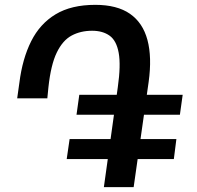

<svg xmlns="http://www.w3.org/2000/svg" viewBox="-20 -765 814 793"><path d="M409 8 466.5 -404.5Q479.5 -496 470.2 -546.8Q461 -597.5 432.5 -617.8Q404 -638 360.5 -638Q313 -638 276 -618.2Q239 -598.5 214.5 -548Q190 -497.5 180 -404.5L175.5 -359H51L60 -423Q72.5 -522.5 108.8 -594.8Q145 -667 209.8 -706Q274.5 -745 373.5 -745Q463.5 -745 516.8 -708Q570 -671 589 -600Q608 -529 594 -427L532 8ZM255.5 -108 267.5 -190.5H708.5L698 -108ZM296 -291 307.5 -373.5H734.5L723 -291Z"/></svg>

Font: Merriweather Sans Medium
Style: Italic
Weight: 500
Italic angle: -7.5°
Designer: Eben Sorkin
Foundry: Eben Sorkin
Version: Version 2.001